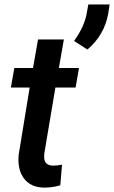

<svg xmlns="http://www.w3.org/2000/svg" viewBox="-20 -834 513 863"><path d="M267.1 -656.7 244.6 -528.3H335L319.8 -440.4H229L179.2 -144.5Q177.7 -132.3 178.7 -122.6Q181.6 -90.8 217.8 -89.4Q235.8 -89.4 258.8 -93.8L251 -1Q214.8 9.3 178.2 9.3Q117.7 8.3 87.6 -32Q57.6 -72.3 64 -138.7L113.3 -440.4H28.8L44.4 -528.3H128.4L150.9 -656.7ZM373 -611.3 313 -649.9Q359.4 -714.8 369.6 -773.4L377 -814H472.7L466.3 -772Q448.7 -675.8 373 -611.3Z"/></svg>

Font: Roboto Medium
Style: Italic
Weight: 500
Italic angle: -12°
Designer: Google
Version: Version 2.134; 2016